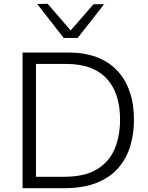

<svg xmlns="http://www.w3.org/2000/svg" viewBox="-20 -989 778 1009"><path d="M98.5 0Q98.5 -60 98.5 -115.5Q98.5 -171 98.5 -236.5V-475Q98.5 -541.5 98.5 -597.2Q98.5 -653 98.5 -713Q144 -713 183.8 -713Q223.5 -713 261.5 -713Q299.5 -713 339.5 -713Q422.5 -713 486.5 -689.2Q550.5 -665.5 594.5 -619.5Q638.5 -573.5 661.2 -508.2Q684 -443 684 -359.5Q684 -284 663.8 -218.8Q643.5 -153.5 600.2 -104.5Q557 -55.5 486.8 -27.8Q416.5 0 315.5 0Q274 0 239 0Q204 0 170.2 0Q136.5 0 98.5 0ZM169 -60H316.5Q425.5 -60 490 -99.5Q554.5 -139 582.8 -207Q611 -275 611 -361Q611 -427.5 594.2 -481.2Q577.5 -535 543 -573.5Q508.5 -612 455 -632.5Q401.5 -653 328 -653H169Q169 -607 169 -562Q169 -517 169 -463.5V-248Q169 -195.5 169 -150.5Q169 -105.5 169 -60ZM314.5 -789.5Q280 -834 245.2 -878.8Q210.5 -923.5 175.5 -968L230.5 -969Q264 -930.5 296.2 -893.2Q328.5 -856 361.5 -817H341Q374.5 -855.5 406.8 -892.5Q439 -929.5 471.5 -967H527Q492.5 -923 458 -878.5Q423.5 -834 388 -789.5Z"/></svg>

Font: Commissioner Thin Light
Style: Regular
Weight: 300
Version: Version 1.000